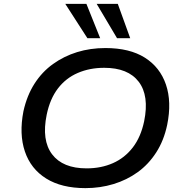

<svg xmlns="http://www.w3.org/2000/svg" viewBox="-20 -962 951 991"><path d="M421 9Q298 9 218.5 -40.5Q139 -90 108.5 -180Q78 -270 101 -388Q119 -469 158 -530Q197 -591 253.5 -631.5Q310 -672 378 -693Q446 -714 524 -714Q649 -714 727.5 -664.5Q806 -615 836.5 -525.5Q867 -436 843 -318Q826 -237 786.5 -175.5Q747 -114 691 -73.5Q635 -33 566 -12Q497 9 421 9ZM427 -93Q502 -93 563 -120Q624 -147 665.5 -201Q707 -255 724 -336Q751 -468 696 -540Q641 -612 518 -612Q443 -612 381.5 -585.5Q320 -559 279 -505.5Q238 -452 221 -370Q194 -238 249 -165.5Q304 -93 427 -93ZM584 -765 479 -942H588L652 -765ZM431 -765 317 -942H426L497 -765Z"/></svg>

Font: Nunito Sans 7pt SemiExpanded SemiBold
Style: Italic
Weight: 600
Width: 6
Italic angle: -9°
Designer: Vernon Adams
Foundry: Vernon Adams
Version: Version 3.101;gftools[0.9.27]